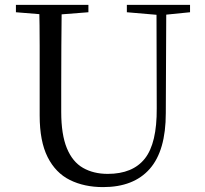

<svg xmlns="http://www.w3.org/2000/svg" viewBox="-20 -748 837 784"><path d="M401 16Q324 16 265.5 -13Q207 -42 174.5 -106.5Q142 -171 142 -276V-391Q142 -476 142 -560.5Q142 -645 140 -728H232Q231 -645 230.5 -561Q230 -477 230 -391V-291Q230 -199 253 -143Q276 -87 319 -62.5Q362 -38 420 -38Q522 -38 571.5 -100.5Q621 -163 620 -306L619 -728H659L657 -286Q657 -133 591.5 -58.5Q526 16 401 16ZM45 -698V-728H341V-698L201 -687H180ZM498 -698V-728H756V-698L647 -687H626Z"/></svg>

Font: Noto Serif SC
Style: Regular
Weight: 400
Designer: Ryoko NISHIZUKA 西塚涼子 (kana & ideographs); Frank Grießhammer (Latin, Greek & Cyrillic); Wenlong ZHANG 张文龙 (bopomofo); San
Foundry: Adobe
Version: Version 2.002-H1;hotconv 1.1.0;makeotfexe 2.6.0